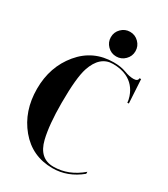

<svg xmlns="http://www.w3.org/2000/svg" viewBox="-209 -955 927 1057"><g transform="rotate(30 254.0 -427.0)"><path d="M242.7 -726.1Q219.7 -749 219.7 -781.2Q219.7 -813.5 242.7 -836.4Q265.6 -859.4 297.9 -859.4Q330.1 -859.4 353 -836.4Q376 -813.5 376 -781.2Q376 -749 353 -726.1Q330.1 -703.1 297.9 -703.1Q265.6 -703.1 242.7 -726.1ZM304.7 -659.2Q221.7 -659.2 187.5 -556.6Q166 -491.7 166 -332Q166 -193.4 186.5 -109.4Q211.9 -4.9 301.8 -4.9Q397.5 -4.9 478.5 -74.2V-61.5Q397.5 4.9 301.8 4.9Q171.9 4.9 90.8 -92.8Q9.8 -190.4 9.8 -332Q9.8 -471.7 91.8 -570.3Q173.8 -668.9 303.7 -668.9Q349.6 -668.9 383.3 -656.2Q414.6 -644 441.9 -644Q469.7 -644 469.7 -664.1H479.5L488.3 -513.7H478.5Q478.5 -529.3 471.2 -550.8Q449.2 -614.7 392.6 -641.6Q355.5 -659.2 304.7 -659.2Z"/></g></svg>

Font: spinwerad
Style: Bold
Weight: 700
Width: 7
Version: Version 0.3